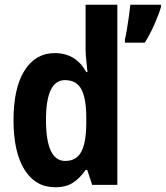

<svg xmlns="http://www.w3.org/2000/svg" viewBox="-20 -780 699 810"><path d="M213 10Q130 10 83.5 -64Q37 -138 37 -273Q37 -409 83.5 -482.5Q130 -556 211 -556Q300 -556 344 -476H349Q347 -502 344 -526Q341 -550 341 -574V-760H475V0H369L348 -63H341Q317 -28 287.5 -9Q258 10 213 10ZM255 -101Q302 -101 322.5 -139Q343 -177 344 -256V-283Q344 -364 323.5 -403Q303 -442 254 -442Q174 -442 174 -274Q174 -101 255 -101ZM659 -750Q648 -714 630 -674Q612 -634 591 -600H507V-613Q511 -629 515.5 -656.5Q520 -684 524 -712.5Q528 -741 530 -760H659Z"/></svg>

Font: Noto Sans Kannada Condensed
Style: Bold
Weight: 700
Width: 3
Designer: Jelle Bosma - Monotype Design Team
Foundry: Monotype Imaging Inc.
Version: Version 2.005; ttfautohint (v1.8.4.7-5d5b)